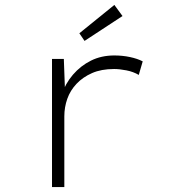

<svg xmlns="http://www.w3.org/2000/svg" viewBox="-20 -759 687 779"><path d="M191 0V-520H239L244 -383L229 -372Q245 -420 276 -456Q307 -492 349 -513Q391 -534 444 -534Q477 -534 507.5 -527.5Q538 -521 559 -510L543 -455Q521 -468 493 -473.5Q465 -479 443 -479Q391 -479 353.5 -462.5Q316 -446 290.5 -419Q265 -392 253 -358Q241 -324 241 -287V0ZM323 -593 302 -624 444 -739 477 -694Z"/></svg>

Font: Lexend Tera ExtraLight
Style: Regular
Weight: 250
Designer: Bonnie Shaver-Troup, Thomas Jockin
Foundry: Lexend
Version: Version 1.007